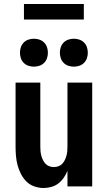

<svg xmlns="http://www.w3.org/2000/svg" viewBox="-20 -934 540 962"><path d="M198 8Q175 8 152 0Q129 -8 112.5 -24.5Q96 -41 85 -62.5Q74 -84 68 -106.5Q62 -129 60 -152.5Q58 -176 58 -200V-520H182V-200Q182 -188 183 -176.5Q184 -165 187 -154Q190 -143 195 -132.5Q200 -122 208 -113.5Q216 -105 227 -101Q238 -97 250 -97Q262 -97 273 -101Q284 -105 292 -113.5Q300 -122 305 -132.5Q310 -143 313 -154Q316 -165 317 -176.5Q318 -188 318 -200V-520H442V0H318V-78Q311 -60 299.5 -43.5Q288 -27 272.5 -15Q257 -3 237.5 2.5Q218 8 198 8ZM350 -600Q336 -600 322.5 -604.5Q309 -609 299 -619Q289 -629 284.5 -642.5Q280 -656 280 -670Q280 -684 284.5 -697.5Q289 -711 299 -721Q309 -731 322.5 -735.5Q336 -740 350 -740Q364 -740 377.5 -735.5Q391 -731 401 -721Q411 -711 415.5 -697.5Q420 -684 420 -670Q420 -656 415.5 -642.5Q411 -629 401 -619Q391 -609 377.5 -604.5Q364 -600 350 -600ZM150 -600Q136 -600 122.5 -604.5Q109 -609 99 -619Q89 -629 84.5 -642.5Q80 -656 80 -670Q80 -684 84.5 -697.5Q89 -711 99 -721Q109 -731 122.5 -735.5Q136 -740 150 -740Q164 -740 177.5 -735.5Q191 -731 201 -721Q211 -711 215.5 -697.5Q220 -684 220 -670Q220 -656 215.5 -642.5Q211 -629 201 -619Q191 -609 177.5 -604.5Q164 -600 150 -600ZM100 -836V-914H400V-836Z"/></svg>

Font: Iosevka Curly Extrabold
Style: Regular
Weight: 800
Monospace: yes
Designer: Belleve Invis
Foundry: Belleve Invis
Version: Version 22.1.2; ttfautohint (v1.8.4)